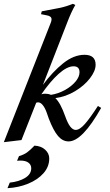

<svg xmlns="http://www.w3.org/2000/svg" viewBox="-25 -731 573 1002"><path d="M503 -168Q404 7 333 7Q302 7 278 -21Q254 -49 230 -111Q228 -116 219.5 -141Q211 -166 199 -181.5Q187 -197 173 -197Q170 -197 164 -195L87 0L-5 11L241 -615Q244 -624 244 -630Q244 -647 219 -651L189 -657L193 -672Q255 -683 288 -690Q321 -697 355 -711L368 -705Q347 -669 326 -614L199 -288Q249 -356 304.5 -400.5Q360 -445 416 -445Q474 -445 474 -393Q474 -361 444.5 -322.5Q415 -284 366.5 -255Q318 -226 264 -219Q291 -193 315 -125Q328 -88 341.5 -70.5Q355 -53 370 -53Q391 -53 418.5 -84.5Q446 -116 486 -178ZM211 -242Q227 -242 241 -236Q279 -242 313.5 -261Q348 -280 369 -305Q390 -330 390 -354Q390 -385 359 -385Q325 -385 281 -345.5Q237 -306 191 -239Q201 -242 211 -242ZM26 222Q74 217 106 197.5Q138 178 138 147Q138 129 123.5 118Q109 107 81 107Q70 107 64 108L74 84Q100 76 116 64.5Q132 53 155 29Q190 31 211 50.5Q232 70 232 96Q232 139 202 173Q172 207 122 227.5Q72 248 14 251Z"/></svg>

Font: Ibarra Real Nova
Style: Italic
Weight: 400
Italic angle: -22°
Designer: Jose Maria Ribagorda & Octavio Pardo
Foundry: Octavio Pardo
Version: Version 1.014